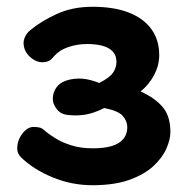

<svg xmlns="http://www.w3.org/2000/svg" viewBox="-20 -928 555 567"><path d="M252.9 -381Q191.9 -381 135.4 -404.3Q78.9 -427.6 41.9 -463.6Q30.9 -474.6 30.9 -489.6Q30.9 -513.6 46.1 -533.4Q61.2 -553.2 79.2 -553.2Q86.7 -553.2 95.8 -551.6Q104.9 -550 115.9 -539Q126.9 -530 145.6 -518.5Q164.2 -507 191.6 -498.5Q219 -490 253.9 -490Q287.9 -490 310.4 -496.8Q332.9 -503.7 344.4 -517.9Q355.9 -532.1 355.9 -552.1Q355.9 -570.1 342.8 -585.4Q329.8 -600.7 287.9 -609Q272.9 -601 254.3 -595Q235.8 -589 215.4 -587.6Q195 -586.2 174.1 -589.4Q156.4 -593 146.2 -607.5Q135.9 -622 135.9 -636Q135.9 -654 145.8 -668.7Q155.7 -683.4 174.8 -689.8Q197.6 -697.3 221.7 -695.7Q245.9 -694 272.9 -683Q303.6 -698.3 313.7 -713.3Q323.9 -728.3 323.9 -744.9Q323.9 -763.9 313.2 -775.6Q302.6 -787.3 283 -792.7Q263.4 -798 237.4 -798Q208.4 -798 181.7 -789Q154.9 -780 137.9 -760Q130.2 -750.6 122.6 -747.3Q114.9 -744.1 105.9 -744.1Q85.4 -744.1 67.5 -761.1Q49.6 -778.1 49.6 -802Q49.6 -810 54.6 -820.5Q59.6 -831 69.6 -839Q100.6 -865 147.2 -886.5Q193.8 -908 253.2 -908Q317.2 -908 361.1 -890.6Q404.9 -873.2 427.6 -841.3Q450.2 -809.4 450.2 -765.1Q450.2 -735.2 435.2 -706.6Q420.2 -678 395.2 -658Q437.2 -639 460.2 -612.1Q483.2 -585.2 483.2 -538.1Q483.2 -516 471.4 -489.2Q459.7 -462.4 433.3 -437.8Q406.9 -413.2 362.6 -397.1Q318.2 -381 252.9 -381Z"/></svg>

Font: Playpen Sans Thai
Style: Regular
Weight: 400
Designer: Sirin Gunkloy, Laura Meseguer, Veronika Burian, José Scaglione
Foundry: TypeTogether
Version: Version 2.000